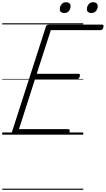

<svg xmlns="http://www.w3.org/2000/svg" viewBox="-20 -1221 959 1741"><path d="M111 0Q97 0 90.5 -5.5Q84 -11 88 -23L396 -979Q399 -988 406 -993Q413 -998 428 -998H905Q916 -998 918 -991.5Q920 -985 917 -973Q914 -960 907.5 -954Q901 -948 891 -948H441L313 -552H691Q702 -552 704 -546Q706 -540 703 -528Q699 -514 692.5 -508Q686 -502 677 -502H297L152 -50H598Q609 -50 611.5 -44Q614 -38 611 -25Q607 -12 600.5 -6Q594 0 584 0ZM562 -1103Q545 -1103 533.5 -1111.5Q522 -1120 522 -1138Q522 -1162 537.5 -1181.5Q553 -1201 580 -1201Q597 -1201 608.5 -1192Q620 -1183 620 -1165Q620 -1141 605.5 -1122Q591 -1103 562 -1103ZM808 -1103Q790 -1103 779 -1111.5Q768 -1120 768 -1138Q768 -1162 783 -1181.5Q798 -1201 825 -1201Q842 -1201 854 -1192Q866 -1183 866 -1165Q866 -1141 851 -1122Q836 -1103 808 -1103ZM0 490H735V500H0ZM0 -20H735V0H0ZM0 -505H735V-500H0ZM0 -1010H735V-1000H0Z"/></svg>

Font: Playwrite RO Guides
Style: Regular
Weight: 400
Designer: Veronika Burian, José Scaglione
Foundry: TypeTogether
Version: Version 1.003